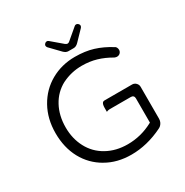

<svg xmlns="http://www.w3.org/2000/svg" viewBox="-190 -1003 1119 1159"><g transform="rotate(-30 369.5 -423.5)"><path d="M647.9 -105.5V-327.1Q647.9 -342.3 636.7 -353.5Q625.5 -364.7 610.4 -364.7H418Q409.7 -364.7 405.3 -360.4Q396 -351.1 396 -325.2V-297.9Q406.7 -303.2 418 -303.2H566.4Q576.7 -303.2 582.5 -297.4Q588.4 -291.5 588.4 -281.2V-111.8L583 -108.9Q500.5 -64.9 408.2 -64.9Q326.7 -64.9 263.7 -100.1Q200.2 -135.3 166.5 -199.2Q133.3 -262.2 133.3 -339.8Q133.3 -422.4 167.5 -485.4Q201.7 -548.8 264.6 -582.5H265.1Q329.6 -614.7 403.3 -614.7Q457.5 -614.7 504.6 -600.8Q551.8 -586.9 599.1 -559.1Q608.9 -555.2 615.2 -555.2Q629.4 -555.2 638.2 -564.2Q647 -573.2 647 -585.9Q647 -594.7 642.6 -603Q638.2 -610.4 631.8 -612.8Q575.7 -647.9 520 -665Q464.4 -682.1 393.6 -682.1Q301.8 -682.1 225.6 -639.2Q149.9 -596.2 106.4 -518.3Q63 -440.4 63 -340.6Q63 -240.7 104.5 -163.6Q146.5 -86.4 222.7 -43H223.1Q297.9 0.5 396.5 0.5Q506.3 0.5 615.7 -53.2Q625.5 -58.1 630.9 -63.5Q647.9 -80.6 647.9 -105.5ZM377.9 -731H415Q432.1 -731 447.8 -747.1L513.7 -815.4Q519 -822.3 519 -829.1Q519 -835.4 512.7 -841.8Q506.3 -848.1 499 -848.1Q492.2 -848.1 487.3 -843.8L411.1 -779.3Q404.3 -772.9 396.5 -772.9Q391.6 -772.9 382.3 -778.8L305.7 -843.8Q300.8 -848.1 293.9 -848.1Q286.6 -848.1 280.3 -841.8Q273.9 -835.4 273.9 -828.9Q273.9 -822.3 279.3 -815.4Q346.2 -746.1 346.7 -745.6Q361.8 -731 377.9 -731Z"/></g></svg>

Font: YuPearl-ExtraLight
Style: ExtraLight
Weight: 200
Designer: Max Yao
Foundry: Max-Everyday
Version: Version 1.011; ttfautohint (v1.8.3)